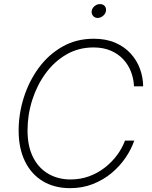

<svg xmlns="http://www.w3.org/2000/svg" viewBox="-20 -931 760 960"><path d="M330.6 9.8Q251.5 9.8 193.6 -25.4Q135.7 -60.5 104.5 -125.2Q73.2 -189.9 73.2 -277.8Q73.2 -362.8 99.4 -444.6Q125.5 -526.4 174.3 -592.5Q223.1 -658.7 292.5 -698Q361.8 -737.3 448.7 -737.3Q510.3 -737.3 556.4 -717.3Q602.5 -697.3 633.5 -663.1Q664.6 -628.9 679.9 -586.7Q695.3 -544.4 695.8 -499.5H649.9Q648.4 -536.6 635.3 -571.5Q622.1 -606.4 596.7 -634Q571.3 -661.6 533.9 -677.7Q496.6 -693.8 447.3 -693.8Q373 -693.8 312.5 -658.9Q252 -624 208.5 -564.7Q165 -505.4 141.4 -431.4Q117.7 -357.4 117.7 -278.8Q117.7 -198.7 145.8 -144Q173.8 -89.4 222.4 -61.5Q271 -33.7 332.5 -33.7Q382.8 -33.7 426.3 -49.8Q469.7 -65.9 505.1 -93.8Q540.5 -121.6 565.9 -156.2Q591.3 -190.9 605 -228H651.4Q636.2 -184.1 607.2 -141.6Q578.1 -99.1 536.9 -64.9Q495.6 -30.8 443.6 -10.5Q391.6 9.8 330.6 9.8ZM468.3 -841.3Q454.1 -841.3 445.3 -851.6Q436.5 -861.8 438.5 -876.5Q440.9 -890.6 453.1 -900.6Q465.3 -910.6 480 -910.6Q495.1 -910.6 503.7 -900.6Q512.2 -890.6 509.8 -876Q507.3 -861.8 495.1 -851.6Q482.9 -841.3 468.3 -841.3Z"/></svg>

Font: Inter 16pt ExtraLight
Style: Italic
Weight: 250
Italic angle: -9.3988°
Version: Version 4.001;git-66647c0bb